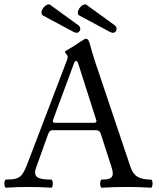

<svg xmlns="http://www.w3.org/2000/svg" viewBox="-22 -854 725 877"><path d="M-2 -15.1Q-2 -22.5 0 -28.1Q2 -33.7 4.9 -33.7Q35.2 -33.7 51.3 -38.3Q67.4 -43 78.1 -56.4Q88.9 -69.8 100.1 -98.1L284.2 -580.1Q287.1 -588.4 287.1 -594.7Q287.1 -600.1 280.8 -607.4Q274.4 -614.7 274.4 -617.2Q274.4 -620.1 293.9 -630.9Q315.4 -642.6 338.9 -659.2Q364.3 -677.2 370.6 -677.2Q381.8 -677.2 387.7 -655.8Q397.9 -617.2 411.6 -574.7L574.2 -90.8Q585 -58.6 606.9 -46.1Q628.9 -33.7 668 -33.7Q670.9 -33.7 672.9 -28.3Q674.8 -22.9 674.8 -15.6Q674.8 -8.3 672.9 -2.4Q670.9 3.4 668 3.4Q615.2 0 555.7 0Q495.6 0 442.9 3.4Q439.5 3.4 437.5 -2Q435.5 -7.3 435.5 -14.6Q435.5 -22.5 437.5 -28.1Q439.5 -33.7 442.9 -33.7Q469.7 -33.7 481.4 -39.8Q493.2 -45.9 493.2 -61.5Q493.2 -73.2 487.3 -90.8L438 -243.7Q433.1 -259.3 416.5 -259.3H217.8Q204.1 -259.3 198.2 -242.2L143.1 -88.9Q138.2 -75.7 138.2 -65.4Q138.2 -47.9 155.5 -40.8Q172.9 -33.7 212.4 -33.7Q215.3 -33.7 217.3 -28.1Q219.2 -22.5 219.2 -15.1Q219.2 -7.8 217.3 -2.2Q215.3 3.4 212.4 3.4Q164.1 0 108.9 0Q53.2 0 4.9 3.4Q2 3.4 0 -2.2Q-2 -7.8 -2 -15.1ZM406.2 -293Q418.5 -293 418.5 -300.8Q418.5 -302.2 417.5 -306.2L334.5 -565.9Q331.5 -575.7 325.7 -575.7Q320.3 -575.7 316.4 -565.9L220.2 -306.2Q219.2 -303.2 219.2 -300.8Q219.2 -293 231 -293ZM174.3 -783.2Q167.5 -786.6 167.5 -796.9Q167.5 -805.7 174.3 -815.9Q179.2 -823.2 186.5 -828.6Q193.8 -834 200.2 -834Q204.6 -834 207 -832L334.5 -739.7Q344.7 -732.4 344.7 -722.2Q344.7 -716.8 341.8 -712.4Q335.9 -704.1 327.6 -704.1Q322.3 -704.1 311.5 -709.5ZM340.3 -783.2Q333.5 -786.6 333.5 -796.9Q333.5 -805.7 340.3 -815.9Q345.2 -823.2 352.5 -828.6Q359.9 -834 366.2 -834Q370.6 -834 373 -832L500.5 -739.7Q510.7 -732.4 510.7 -722.2Q510.7 -716.8 507.8 -712.4Q502 -704.1 493.7 -704.1Q488.3 -704.1 477.5 -709.5Z"/></svg>

Font: JuniusX
Style: Regular
Weight: 400
Designer: Peter S. Baker
Foundry: Briery Creek Software
Version: Version 1.004